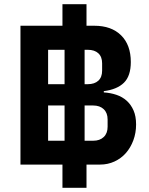

<svg xmlns="http://www.w3.org/2000/svg" viewBox="-20 -800 705 910"><path d="M276 -20H77V-678H276V-780H390V-678H427Q508 -678 554 -632.5Q600 -587 600 -506Q600 -440 567.5 -408Q535 -376 472 -368V-362Q504 -360 532 -350.5Q560 -341 580.5 -322.5Q601 -304 613 -276.5Q625 -249 625 -210Q625 -170 612 -135Q599 -100 576.5 -74.5Q554 -49 522.5 -34.5Q491 -20 455 -20H390V90H276ZM422 -133Q453 -133 471.5 -150.5Q490 -168 490 -199V-234Q490 -265 471.5 -282.5Q453 -300 422 -300H381V-133ZM396 -401Q428 -401 446 -417.5Q464 -434 464 -465V-500Q464 -531 446 -547.5Q428 -564 396 -564H381V-401ZM286 -133V-300H208V-133ZM286 -401V-564H208V-401Z"/></svg>

Font: IBM Plex Sans Thai
Style: Bold
Weight: 700
Designer: Mike Abbink, Paul van der Laan, Pieter van Rosmalen, Ben Mitchell, Mark Frömberg
Foundry: Bold Monday
Version: Version 1.2